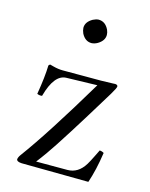

<svg xmlns="http://www.w3.org/2000/svg" viewBox="-102 -713 613 783"><g transform="rotate(15 205.0 -322.0)"><path d="M165 -599.1Q165 -624 193.4 -640.1Q206.1 -646.5 216.8 -647Q245.6 -647 260.3 -616.2Q265.1 -605 265.1 -595.2Q265.1 -570.8 238.3 -554.7Q225.6 -547.4 212.9 -546.9Q186 -546.9 170.9 -575.7Q165.5 -587.9 165 -599.1ZM73.2 -418.9Q78.6 -418 87.9 -415Q109.4 -409.2 128.9 -409.2H290Q309.6 -409.2 340.3 -410.6Q348.6 -411.1 350.1 -411.1Q359.9 -410.2 360.8 -403.8Q360.8 -396.5 345.2 -371.1Q344.2 -369.6 344.2 -369.1Q201.7 -134.8 153.3 -66.9Q135.3 -41.5 120.1 -22H252Q297.4 -22 325.2 -67.4Q333.5 -81.1 345.2 -105L358.9 -132.8Q369.1 -132.3 377 -127Q366.2 -52.7 347.2 2.9L64.9 0Q43.9 -1 43 -11.2Q43.9 -20 51.8 -30.8Q138.2 -147.9 280.8 -387.2L150.9 -383.8Q100.6 -382.8 74.7 -289.1Q74.2 -287.6 74.2 -287.1Q63.5 -285.2 53.2 -290Q65.9 -366.2 66.9 -413.1Q68.4 -416.5 73.2 -418.9Z"/></g></svg>

Font: Linux Libertine Display O
Style: Regular
Weight: 400
Designer: Philipp H. Poll
Foundry: Philipp H. Poll
Version: Version 5.0.9